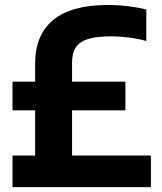

<svg xmlns="http://www.w3.org/2000/svg" viewBox="-20 -770 666 790"><path d="M601 -130V0H31.5V-130H124.5V-316H31.5V-434H124.5V-508Q124.5 -626.5 199.2 -688Q274 -749.5 424 -749.5Q466 -749.5 507.2 -744.5Q548.5 -739.5 582 -731V-601.5Q549.5 -610.5 510.8 -615.5Q472 -620.5 436 -620.5Q377 -620.5 342.2 -609.5Q307.5 -598.5 292 -575Q276.5 -551.5 276.5 -513V-434H496V-316H276.5V-130Z"/></svg>

Font: Encode Sans Semi Condensed
Style: Bold
Weight: 700
Width: 4
Designer: Multiple Designers
Foundry: Impallari Type
Version: Version 2.000